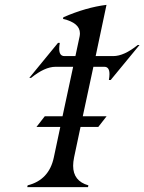

<svg xmlns="http://www.w3.org/2000/svg" viewBox="-20 -767 592 787"><path d="M91.8 0 93.3 -7.3Q181.2 -29.3 200.7 -122.1L227.1 -246.6H129.4L163.6 -290.5H236.3L279.8 -493.2H207.5Q163.6 -493.2 107.4 -447.8H100.1L217.8 -591.3H225.1Q222.7 -577.6 222.7 -567.4Q222.7 -537.1 244.1 -537.1H289.1L306.2 -617.2Q307.6 -624 307.6 -630.4Q307.6 -673.3 238.3 -689.5L239.7 -696.3Q333 -736.8 416.5 -747.1L372.1 -537.1H444.3Q488.3 -537.1 544.4 -582.5H551.8L433.6 -439H426.3Q428.7 -452.6 428.7 -463.4Q428.7 -493.2 407.7 -493.2H362.8L319.3 -290.5H417L382.8 -246.6H310.1L283.7 -122.1Q279.8 -103 279.8 -87.4Q279.8 -24.9 342.3 -7.3L340.8 0Z"/></svg>

Font: Modern Antiqua
Style: Book Oblique
Weight: 400
Italic angle: -12°
Designer: Wojciech Kalinowski "wmk69" (wmk69@o2.pl)
Foundry: Wojciech Kalinowski "wmk69" (wmk69@o2.pl)
Version: Version 3.1.0; 2021-05-28